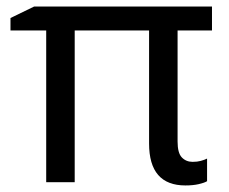

<svg xmlns="http://www.w3.org/2000/svg" viewBox="-20 -556 699 586"><path d="M568 -62Q582 -62 593 -65Q604 -68 612 -72V-3Q604 2 586.5 6Q569 10 546 10Q435 10 435 -118V-463H208V0H121V-463H12V-501L84 -536H627V-463H522V-124Q522 -89 535 -75.5Q548 -62 568 -62Z"/></svg>

Font: Apis
Style: Regular
Weight: 400
Designer: Monotype Design Team
Foundry: Monotype Imaging Inc.
Version: Version 2.000; build 0001